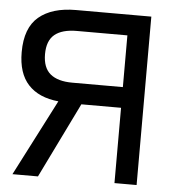

<svg xmlns="http://www.w3.org/2000/svg" viewBox="-51 -747 724 795"><g transform="rotate(5 311.0 -350.0)"><path d="M30 0 193 -317Q111 -325 67.5 -372Q24 -419 24 -507Q24 -608 79 -654Q134 -700 233 -700H546V0H454V-313H289L136 0ZM244 -399H454V-614H244Q183 -614 152 -588.5Q121 -563 121 -507Q121 -451 152 -425Q183 -399 244 -399Z"/></g></svg>

Font: Zen Kaku Gothic New Medium
Style: Regular
Weight: 500
Designer: Yoshimichi Ohira
Foundry: Positype
Version: Version 1.002